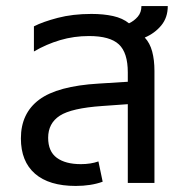

<svg xmlns="http://www.w3.org/2000/svg" viewBox="-20 -604 612 634"><path d="M230 10Q142 10 95.5 -30.5Q49 -71 49 -147Q49 -230 109.5 -275Q170 -320 306 -328L402 -334V-365Q402 -430 372.5 -457.5Q343 -485 274 -485Q224 -485 178.5 -471.5Q133 -458 92 -434V-517Q121 -532 170.5 -545Q220 -558 282 -558Q322 -558 353.5 -551Q385 -544 406 -527Q423 -535 435 -549Q447 -563 447 -584H534Q534 -546 512.5 -520Q491 -494 458 -480Q475 -462 482.5 -434Q490 -406 490 -370V0H402V-260L318 -254Q216 -247 177.5 -222Q139 -197 139 -149Q139 -104 167.5 -83Q196 -62 247 -62Q280 -62 305 -71L319 -4Q300 3 277.5 6.5Q255 10 230 10Z"/></svg>

Font: Go Noto Current
Style: Regular
Weight: 400
Designer: Monotype Design Team
Foundry: Monotype Imaging Inc.
Version: Version 2.007; ttfautohint (v1.8) -l 8 -r 50 -G 200 -x 14 -D